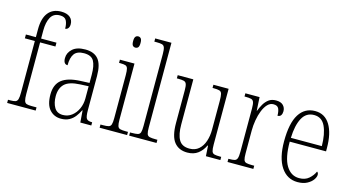

<svg xmlns="http://www.w3.org/2000/svg" viewBox="-83 -1106 2661 1450"><g transform="rotate(15 1247.5 -381.0)"><path d="M28 0V-25H48Q72 -25 85.5 -29.5Q99 -34 104 -51Q109 -68 109 -104V-506H31V-536H109V-598Q109 -684 144.5 -728Q180 -772 245 -772Q290 -772 314 -752Q338 -732 338 -698Q338 -678 329 -666.5Q320 -655 306 -655Q306 -694 293.5 -718Q281 -742 243 -742Q193 -742 171.5 -702.5Q150 -663 150 -599V-536H270V-506H150V-104Q150 -68 155 -51Q160 -34 173 -29.5Q186 -25 211 -25H251V0Z M450 10Q396 10 361.5 -28.5Q327 -67 327 -147Q327 -225 374.5 -262.5Q422 -300 521 -304L590 -307V-371Q590 -442 570 -477.5Q550 -513 493 -513Q439 -513 417 -483Q395 -453 395 -393Q362 -393 362 -441Q362 -482 395.5 -512.5Q429 -543 495 -543Q564 -543 597.5 -502.5Q631 -462 631 -372V-107Q631 -54 641.5 -39.5Q652 -25 683 -25H686V0H600L593 -93H590Q577 -66 559 -42.5Q541 -19 514.5 -4.5Q488 10 450 10ZM457 -21Q496 -21 526 -44Q556 -67 573 -104.5Q590 -142 590 -186V-281L525 -278Q438 -274 403.5 -240Q369 -206 369 -145Q369 -92 390 -56.5Q411 -21 457 -21Z M855 -654Q842 -654 834 -663Q826 -672 826 -698Q826 -723 834 -732.5Q842 -742 855 -742Q868 -742 876 -732.5Q884 -723 884 -698Q884 -672 876 -663Q868 -654 855 -654ZM751 0V-25H770Q799 -25 814 -29Q829 -33 834 -49Q839 -65 839 -98V-435Q839 -469 834.5 -485.5Q830 -502 816.5 -506.5Q803 -511 776 -511H766V-536H880V-99Q880 -65 885 -49Q890 -33 905 -29Q920 -25 949 -25H966V0Z M982 0V-25H993Q1026 -25 1042 -29Q1058 -33 1063 -48.5Q1068 -64 1068 -98V-660Q1068 -695 1062.5 -711Q1057 -727 1042.5 -731Q1028 -735 1001 -735H982V-760H1109V-98Q1109 -64 1114 -48.5Q1119 -33 1135 -29Q1151 -25 1184 -25H1196V0Z M1438 10Q1371 10 1335 -35.5Q1299 -81 1299 -184V-439Q1299 -473 1293.5 -488Q1288 -503 1273 -507Q1258 -511 1227 -511H1218V-536H1340V-184Q1340 -106 1363.5 -64.5Q1387 -23 1446 -23Q1490 -23 1518.5 -48Q1547 -73 1561 -114.5Q1575 -156 1575 -205V-429Q1575 -467 1570.5 -484.5Q1566 -502 1551 -506.5Q1536 -511 1504 -511H1497V-536H1616V-101Q1616 -65 1621 -49Q1626 -33 1641 -29Q1656 -25 1685 -25H1695V0H1582L1577 -81H1573Q1554 -40 1521 -15Q1488 10 1438 10Z M1751 0V-25H1757Q1785 -25 1799.5 -29Q1814 -33 1819.5 -49Q1825 -65 1825 -100V-438Q1825 -472 1819.5 -487.5Q1814 -503 1799 -507Q1784 -511 1753 -511H1747V-536H1858L1864 -431H1866Q1876 -458 1891 -484Q1906 -510 1928.5 -527Q1951 -544 1986 -544Q2023 -544 2041.5 -525.5Q2060 -507 2060 -479Q2060 -460 2052 -447.5Q2044 -435 2025 -435Q2025 -469 2015.5 -490Q2006 -511 1974 -511Q1948 -511 1928 -490Q1908 -469 1894 -434Q1880 -399 1873 -357.5Q1866 -316 1866 -276V-99Q1866 -64 1871 -48.5Q1876 -33 1891 -29Q1906 -25 1934 -25H1953V0Z M2300 10Q2218 10 2170.5 -61Q2123 -132 2123 -262Q2123 -404 2167 -473.5Q2211 -543 2292 -543Q2368 -543 2408.5 -477Q2449 -411 2449 -294V-270H2165Q2165 -144 2202.5 -83Q2240 -22 2304 -22Q2351 -22 2380 -47.5Q2409 -73 2423 -105Q2434 -99 2434 -82Q2434 -65 2419 -43.5Q2404 -22 2374 -6Q2344 10 2300 10ZM2408 -300Q2407 -395 2380 -453.5Q2353 -512 2292 -512Q2230 -512 2199.5 -455Q2169 -398 2166 -300Z"/></g></svg>

Font: Noto Serif Tamil Condensed ExtraLight
Style: Italic
Weight: 200
Width: 3
Italic angle: -12°
Designer: Indian Type Foundry, Tom Grace, and the Monotype Design Team
Foundry: Monotype Imaging Inc.
Version: Version 2.003; ttfautohint (v1.8.4.7-5d5b)